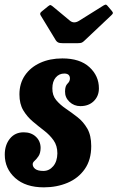

<svg xmlns="http://www.w3.org/2000/svg" viewBox="-44 -788 505 825"><path d="M202.5 -129Q202.5 -162 186.2 -185Q170 -208 145.5 -226.8Q121 -245.5 96.8 -266Q72.5 -286.5 56 -314Q39.5 -341.5 39.5 -382.5Q39.5 -429.5 63.2 -464.2Q87 -499 128.8 -518Q170.5 -537 224 -537Q299.5 -537 340.2 -499.5Q381 -462 381 -408.5Q381 -375 359 -353.5Q337 -332 301.5 -332Q274 -332 254.5 -350.5Q235 -369 235.5 -395Q235.5 -418.5 246 -428.5Q256.5 -438.5 256.5 -450.5Q256.5 -472 232 -472Q210 -472 195.5 -455Q181 -438 181 -408.5Q180.5 -378 197.5 -357.8Q214.5 -337.5 239.2 -320.8Q264 -304 289 -284.5Q314 -265 331 -235.8Q348 -206.5 348 -160.5Q348 -101 320.2 -61.5Q292.5 -22 246.2 -2.5Q200 17 144.5 17Q66 17 21.2 -23.2Q-23.5 -63.5 -23.5 -123.5Q-23.5 -165 -1.5 -192.2Q20.5 -219.5 58 -219.5Q90 -219.5 110.2 -200.5Q130.5 -181.5 130.5 -152Q130 -129.5 121.5 -117Q113 -104.5 104.8 -97.2Q96.5 -90 96.5 -82.5Q96.5 -70.5 107.5 -62Q118.5 -53.5 142.5 -53.5Q167.5 -53.5 184.8 -74Q202 -94.5 202.5 -129ZM196 -614.5 131 -721.5Q124.5 -731 135.5 -739L162.5 -761Q170 -767 173 -766.2Q176 -765.5 182.5 -760.5L256.5 -699Q273.5 -685 295.5 -698.5L401 -764.5Q408.5 -769 412 -767.8Q415.5 -766.5 420 -760.5L436.5 -741Q441.5 -735 441.2 -731.8Q441 -728.5 434 -722L318.5 -613Q312.5 -607 307.2 -604.8Q302 -602.5 290.5 -602.5H224.5Q211.5 -602.5 205.8 -605.5Q200 -608.5 196 -614.5Z"/></svg>

Font: Besley* Condensed
Style: Bold Italic
Weight: 700
Width: 3
Italic angle: -13°
Designer: Owen Earl
Foundry: indestructible type*
Version: Version 3.000; ttfautohint (v1.8.3)